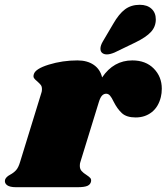

<svg xmlns="http://www.w3.org/2000/svg" viewBox="-61 -781 695 801"><path d="M614 -411Q614 -392 610 -376Q600 -335 572 -313Q544 -291 505 -291Q467 -291 447.5 -309Q428 -327 413 -357Q405 -374 398 -382Q391 -390 382 -390Q372 -390 364.5 -382Q357 -374 351 -354L274 -104Q272 -99 272 -89Q272 -76 279.5 -67.5Q287 -59 300 -51Q312 -43 316 -38Q320 -33 319 -25Q317 -12 304.5 -6Q292 0 262 0H6Q-20 0 -31.5 -8.5Q-43 -17 -40 -31Q-36 -43 -19 -52Q-4 -60 6 -71Q16 -82 23 -106L112 -395Q114 -400 114 -409Q114 -420 109.5 -426Q105 -432 95 -441Q85 -449 81 -455Q77 -461 80 -471Q86 -494 143 -511.5Q200 -529 262 -529Q303 -529 330 -510.5Q357 -492 365 -458Q413 -529 491 -529Q547 -529 580.5 -495Q614 -461 614 -411ZM522 -761Q553 -761 571 -744.5Q589 -728 589 -700Q589 -670 569 -648Q549 -626 504 -604L417 -562Q398 -554 385 -554Q373 -554 365.5 -560Q358 -566 358 -578Q358 -591 368 -608L411 -681Q435 -723 460.5 -742Q486 -761 522 -761Z"/></svg>

Font: Shrikhand
Style: Regular
Weight: 400
Italic angle: -14°
Version: Version 1.000;PS 1.000;hotconv 1.0.88;makeotf.lib2.5.647800